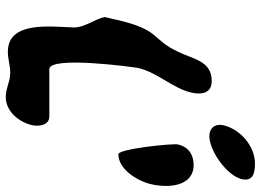

<svg xmlns="http://www.w3.org/2000/svg" viewBox="-136 -690 881 648"><g transform="rotate(90 304.0 -366.5)"><path d="M403 -680C397 -652 413 -633 440 -633C489 -633 573 -692 585 -742C594 -781 564 -787 532 -787C475 -787 417 -739 403 -680ZM468 -527C464 -509 483 -326 501 -326C554 -326 593 -395 602 -436C616 -495 610 -580 537 -580C502 -580 476 -562 468 -527ZM226 39C256 39 278 54 308 54C357 54 393 9 403 -35C408 -58 403 -93 374 -93H214C168 -93 207 -378 210 -393C225 -458 278 -509 293 -572C301 -608 295 -641 254 -641C186 -641 181 -580 155 -527C112 -436 82 -469 48 -323C47 -317 39 -286 38 -280C45 -245 75 -211 73 -173C71 -100 50 47 155 47C179 47 202 39 226 39Z"/></g></svg>

Font: Charger
Style: OversprayIt
Weight: 400
Designer: Jasper
Foundry: Cannot Into Space Fonts
Version: Version 0.980